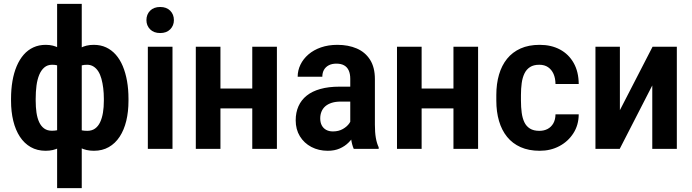

<svg xmlns="http://www.w3.org/2000/svg" viewBox="-20 -770 3577 993"><path d="M644.5 -259.3V-249Q644.5 -192.4 633.1 -145Q621.6 -97.7 598.9 -63Q576.2 -28.3 542.7 -9.3Q509.3 9.8 465.8 9.8Q425.3 9.8 395.5 -5.9Q365.7 -21.5 345.5 -50Q325.2 -78.6 313 -116.9Q300.8 -155.3 294.9 -200.2V-313Q300.8 -361.3 313 -402.3Q325.2 -443.4 345.2 -473.9Q365.2 -504.4 394.8 -521.2Q424.3 -538.1 464.8 -538.1Q500.5 -538.1 528.8 -524.9Q557.1 -511.7 578.9 -487.1Q600.6 -462.4 615 -428Q629.4 -393.6 637 -350.8Q644.5 -308.1 644.5 -259.3ZM517.1 -249V-259.3Q517.1 -288.1 513.9 -314.2Q510.7 -340.3 504.6 -362.5Q498.5 -384.8 488.3 -400.9Q478 -417 463.6 -426Q449.2 -435.1 430.7 -435.1Q400.4 -435.1 381.1 -422.6Q361.8 -410.2 352.1 -388.2Q342.3 -366.2 340.3 -336.9V-176.3Q342.8 -150.9 352.3 -132.3Q361.8 -113.8 381.1 -103.5Q400.4 -93.3 431.2 -93.3Q455.1 -93.3 471.4 -105Q487.8 -116.7 497.8 -137.9Q507.8 -159.2 512.5 -187.5Q517.1 -215.8 517.1 -249ZM37.1 -249V-259.3Q37.1 -308.1 44.4 -350.8Q51.8 -393.6 66.4 -428Q81.1 -462.4 102.5 -487.1Q124 -511.7 152.6 -524.9Q181.2 -538.1 216.3 -538.1Q256.3 -538.1 285.6 -521.2Q314.9 -504.4 335 -473.9Q355 -443.4 366.9 -402.3Q378.9 -361.3 384.8 -313V-205.6Q378.9 -159.2 366.9 -119.9Q355 -80.6 335 -51.3Q314.9 -22 285.6 -6.1Q256.3 9.8 215.8 9.8Q172.4 9.8 138.9 -9.3Q105.5 -28.3 82.8 -63Q60.1 -97.7 48.6 -145Q37.1 -192.4 37.1 -249ZM164.6 -259.3V-249Q164.6 -215.8 168.7 -187.5Q172.9 -159.2 182.6 -138.2Q192.4 -117.2 208.5 -105.5Q224.6 -93.8 248.5 -93.8Q279.3 -93.8 298.6 -104.5Q317.9 -115.2 327.6 -135Q337.4 -154.8 339.4 -181.2V-336.9Q337.9 -366.2 327.9 -388.2Q317.9 -410.2 298.6 -422.6Q279.3 -435.1 249.5 -435.1Q225.6 -435.1 209.2 -421.1Q192.9 -407.2 182.9 -383.1Q172.9 -358.9 168.7 -327.1Q164.6 -295.4 164.6 -259.3ZM275.4 203.1V-750H402.8V203.1Z M872.1 -528.3V0H744.6V-528.3ZM737.3 -666Q737.3 -695.3 756.3 -714.6Q775.4 -733.9 808.6 -733.9Q841.3 -733.9 860.4 -714.6Q879.4 -695.3 879.4 -666Q879.4 -637.7 860.4 -618.4Q841.3 -599.1 808.6 -599.1Q775.4 -599.1 756.3 -618.4Q737.3 -637.7 737.3 -666Z M1323.2 -312V-209.5H1080.6V-312ZM1120.1 -528.3V0H992.7V-528.3ZM1412.1 -528.3V0H1284.7V-528.3Z M1791.5 -113.3V-362.3Q1791.5 -388.2 1783.4 -405.8Q1775.4 -423.3 1759.5 -432.1Q1743.7 -440.9 1719.7 -440.9Q1696.8 -440.9 1680.4 -432.4Q1664.1 -423.8 1655.5 -408.7Q1647 -393.6 1647 -373H1519.5Q1519.5 -405.8 1533.9 -435.5Q1548.3 -465.3 1575.2 -488.5Q1602.1 -511.7 1640.1 -524.9Q1678.2 -538.1 1725.1 -538.1Q1781.2 -538.1 1825 -519.3Q1868.7 -500.5 1893.8 -461.2Q1918.9 -421.9 1918.9 -360.8V-125Q1918.9 -85 1923.8 -56.9Q1928.7 -28.8 1938.5 -8.3V0H1809.6Q1800.3 -20.5 1795.9 -51.5Q1791.5 -82.5 1791.5 -113.3ZM1808.1 -321.8 1809.1 -244.6H1742.2Q1715.8 -244.6 1695.8 -238.3Q1675.8 -231.9 1662.6 -220.5Q1649.4 -209 1642.8 -192.9Q1636.2 -176.8 1636.2 -157.7Q1636.2 -136.7 1644 -121.8Q1651.9 -106.9 1666.5 -98.6Q1681.2 -90.3 1701.7 -90.3Q1731.4 -90.3 1753.2 -102.8Q1774.9 -115.2 1786.9 -132.6Q1798.8 -149.9 1797.9 -165.5L1830.6 -112.3Q1825.2 -93.3 1813.2 -72.3Q1801.3 -51.3 1782.5 -32.5Q1763.7 -13.7 1737.1 -2Q1710.4 9.8 1675.3 9.8Q1627.9 9.8 1590.3 -10Q1552.7 -29.8 1531 -65.2Q1509.3 -100.6 1509.3 -147.5Q1509.3 -188.5 1523.7 -220.7Q1538.1 -252.9 1566.2 -275.4Q1594.2 -297.9 1636.7 -309.8Q1679.2 -321.8 1735.4 -321.8Z M2363.8 -312V-209.5H2121.1V-312ZM2160.6 -528.3V0H2033.2V-528.3ZM2452.6 -528.3V0H2325.2V-528.3Z M2769.5 -93.3Q2793.5 -93.3 2812 -103Q2830.6 -112.8 2841.6 -131.8Q2852.5 -150.9 2853 -178.7H2973.1Q2972.7 -123 2945.3 -80.6Q2918 -38.1 2872.8 -14.2Q2827.6 9.8 2771.5 9.8Q2714.8 9.8 2672.6 -9Q2630.4 -27.8 2602.5 -62.3Q2574.7 -96.7 2560.8 -144.3Q2546.9 -191.9 2546.9 -249.5V-278.8Q2546.9 -336.4 2560.8 -384Q2574.7 -431.6 2602.5 -466.1Q2630.4 -500.5 2672.4 -519.3Q2714.4 -538.1 2771 -538.1Q2831.1 -538.1 2876.2 -513.9Q2921.4 -489.7 2947 -444.3Q2972.7 -398.9 2973.1 -335.4H2853Q2852.5 -365.7 2842.8 -387.7Q2833 -409.7 2814.7 -422.4Q2796.4 -435.1 2769 -435.1Q2739.7 -435.1 2721.2 -423.1Q2702.6 -411.1 2692.4 -389.9Q2682.1 -368.7 2678.2 -340.3Q2674.3 -312 2674.3 -278.8V-249.5Q2674.3 -215.3 2678.2 -186.8Q2682.1 -158.2 2692.1 -137.5Q2702.1 -116.7 2720.9 -105Q2739.7 -93.3 2769.5 -93.3Z M3186 -200.2 3355 -528.3H3480.5V0H3353.5V-328.1L3185.1 0H3059.6V-528.3H3186Z"/></svg>

Font: Roboto SemiCondensed SemiBold
Style: Regular
Weight: 600
Width: 4
Designer: Christian Robertson
Foundry: Google
Version: Version 3.009; 2024